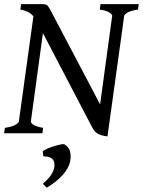

<svg xmlns="http://www.w3.org/2000/svg" viewBox="-20 -635 682 915"><path d="M641.1 -615.2 637.7 -589.4Q605 -584.5 588.9 -575.9Q572.8 -567.4 571.8 -559.1L492.2 15.1Q464.4 11.7 447.5 2.9Q430.7 -5.9 419.4 -27.8L184.6 -477.1L127 -55.7Q126.5 -49.3 139.4 -40.3Q152.3 -31.2 185.5 -25.9L182.1 0H-0.5L3.4 -25.9Q36.6 -30.3 52.7 -39.8Q68.8 -49.3 69.8 -55.7L139.2 -557.1Q127 -571.8 111.8 -578.9Q96.7 -585.9 77.1 -589.4L80.6 -615.2H180.2Q199.2 -615.2 205.3 -609.6Q211.4 -604 225.6 -577.1L457 -137.7L514.6 -559.1Q515.6 -564.9 502.9 -574.5Q490.2 -584 455.6 -589.4L459 -615.2ZM314.5 133.8Q307.6 167.5 276.9 200.9Q246.1 234.4 202.6 259.3L184.1 240.7Q206.5 221.7 220 203.6Q233.4 185.5 238.3 164.1Q243.2 139.2 231.2 124.5Q219.2 109.9 186.5 109.9L183.6 86.4Q189.5 79.6 210.9 71Q232.4 62.5 254.6 56.6Q276.9 50.8 286.1 52.2Q309.1 65.9 314 87.6Q318.8 109.4 314.5 133.8Z"/></svg>

Font: Gentium Book Plus
Style: Italic
Weight: 400
Italic angle: -8°
Designer: Victor Gaultney, Annie Olsen, Iska Routamaa, Becca Hirsbrunner
Foundry: SIL International
Version: Version 6.101